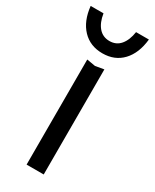

<svg xmlns="http://www.w3.org/2000/svg" viewBox="-240 -842 720 894"><g transform="rotate(30 120.5 -394.5)"><path d="M-36 -789H33Q40 -743 62.5 -717Q85 -691 121 -691Q157 -691 179 -717Q201 -743 208 -789H277Q269 -712 228 -668.5Q187 -625 121 -625Q55 -625 13.5 -668.5Q-28 -712 -36 -789ZM75 -565 121 -557 167 -565V0H75Z"/></g></svg>

Font: Unbounded Light
Style: Regular
Weight: 300
Designer: Luke Prowse, Jean-Baptiste Morizot, Fátima Lázaro, Florian Runge
Foundry: NaN
Version: Version 1.700